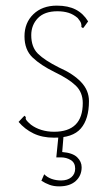

<svg xmlns="http://www.w3.org/2000/svg" viewBox="-20 -479 390 682"><path d="M171 10Q130 10 99 -5Q68 -20 46 -46L61 -62L67 -68L72 -63Q70 -58 73.5 -52.5Q77 -47 90 -36Q106 -24 127 -17.5Q148 -11 172 -11Q274 -11 274 -113Q274 -151 249 -175Q224 -199 174 -223Q125 -247 96 -274.5Q67 -302 67 -350Q67 -398 98.5 -428.5Q130 -459 182 -459Q222 -459 249 -445Q276 -431 293 -403L280 -385L275 -379L269 -383Q270 -389 268 -396Q266 -403 256 -415Q241 -428 223.5 -433.5Q206 -439 184 -439Q138 -439 114.5 -414.5Q91 -390 91 -354Q91 -312 114.5 -288.5Q138 -265 190 -239Q240 -217 268 -187.5Q296 -158 296 -120Q296 -56 267 -22.5Q238 11 171 10ZM190 183Q171 183 156 177.5Q141 172 127 163L137 140Q148 151 163.5 156.5Q179 162 197 162Q220 162 233.5 150.5Q247 139 247 120Q247 99 231.5 89.5Q216 80 196 80H180L188 0H206L201 61Q238 64 254 79.5Q270 95 270 115Q270 145 249 164Q228 183 190 183Z"/></svg>

Font: Inconsolata ExtraCondensed ExtraLight
Style: Regular
Weight: 200
Width: 2
Monospace: yes
Designer: Raph Levien, Cyreal, Brenton Simpson
Foundry: Raph Levien, Cyreal, Google
Version: Version 3.001; ttfautohint (v1.8.2.53-6de2)